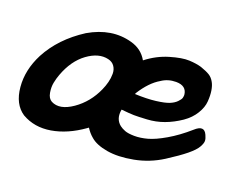

<svg xmlns="http://www.w3.org/2000/svg" viewBox="-106 -412 657 527"><g transform="rotate(20 222.5 -148.5)"><path d="M480 -128.9Q484.4 -119.6 484.6 -112.8Q484.9 -106 478.5 -94.5Q472.2 -83 452.9 -67.1Q433.6 -51.3 399.9 -29.8Q362.3 -5.9 318.6 2.4Q274.9 10.7 242.2 5.1Q209.5 -0.5 192.9 -15.1Q181.6 -24.4 172.9 -38.1L168.9 -35.2Q123.5 -2.9 77.4 4.9Q31.2 12.7 -5.9 -8.8Q-37.6 -29.8 -42 -78.6Q-46.4 -127.4 -21 -176.8Q10.7 -236.8 76.2 -278.8Q140.1 -315.9 201.2 -298.8Q233.4 -290 249 -262.2Q278.8 -285.6 313.5 -295.9Q348.1 -306.2 369.1 -305.2Q390.1 -304.2 404.8 -299.8Q421.9 -293.9 431.4 -288.1Q440.9 -282.2 446.8 -271Q451.7 -262.2 453.9 -248.5Q456.1 -234.9 454.8 -217.3Q453.6 -199.7 442.1 -180.9Q430.7 -162.1 410.2 -147.9Q387.2 -132.3 363.8 -123.8Q340.3 -115.2 314.9 -113.8Q289.6 -112.3 276.9 -112.5Q264.2 -112.8 240.2 -115.2Q234.9 -86.9 253.9 -71.8Q260.3 -66.9 269.8 -63.2Q279.3 -59.6 297.1 -59.3Q314.9 -59.1 335.4 -64.7Q356 -70.3 385 -87.2Q414.1 -104 444.8 -130.9Q469.2 -153.3 480 -128.9ZM313 -225.1Q285.2 -209 261.2 -170.9Q261.2 -169.4 259.8 -168Q294.9 -166.5 320.6 -169.7Q346.2 -172.9 358.6 -178Q371.1 -183.1 378.4 -190.7Q385.7 -198.2 387 -202.9Q388.2 -207.5 388.2 -211.9Q385.7 -237.8 355 -237.8Q331.5 -237.8 313 -225.1ZM53.2 -69.8Q79.6 -56.2 116.2 -81.5Q152.8 -106.9 171.9 -149.9Q177.2 -161.6 180.4 -174.1Q183.6 -186.5 183.6 -199Q183.6 -211.4 177.2 -220.7Q170.9 -230 158.2 -232.9Q128.9 -239.7 96.4 -216.1Q64 -192.4 46.9 -146Q42.5 -134.3 39.8 -120.8Q37.1 -107.4 39.8 -91.6Q42.5 -75.7 53.2 -69.8Z"/></g></svg>

Font: Florida Vibes
Style: Regular
Weight: 400
Italic angle: -30°
Designer: Turbologo.com
Foundry: Turbologo.com
Version: Version 1.000;hotconv 1.0.109;makeotfexe 2.5.65596